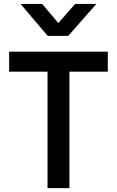

<svg xmlns="http://www.w3.org/2000/svg" viewBox="-20 -965 600 985"><path d="M223.8 0V-597.2H26.9V-700H533.1V-597.2H336.2V0ZM224.6 -780.9 85.6 -944.8H196.2L279.4 -846.6L365.2 -944.8H474.4L330.1 -780.9Z"/></svg>

Font: Geologica Thin
Style: Regular
Weight: 100
Version: Version 1.010;gftools[0.9.28]